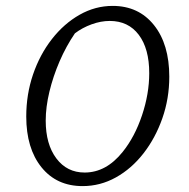

<svg xmlns="http://www.w3.org/2000/svg" viewBox="-20 -624 640 651"><path d="M260 7Q172 7 120.5 -57Q69 -121 69 -229Q69 -304 92 -371.5Q115 -439 156 -491.5Q197 -544 250 -574Q303 -604 362 -604Q450 -604 502 -539Q554 -474 554 -364Q554 -290 530.5 -223Q507 -156 466.5 -104Q426 -52 373 -22.5Q320 7 260 7ZM267 -39Q340 -39 396 -109Q437 -160 461.5 -233Q486 -306 486 -376Q486 -459 450.5 -506Q415 -553 352 -553Q322 -553 290.5 -541.5Q259 -530 234 -511Q204 -467 182 -416Q160 -365 147.5 -313Q135 -261 135 -215Q135 -135 171 -87Q207 -39 267 -39Z"/></svg>

Font: Piazzolla SC Light
Style: Italic
Weight: 300
Italic angle: -11.3°
Designer: Juan Pablo del Peral
Foundry: Huerta Tipografica
Version: Version 1.330